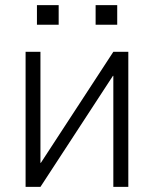

<svg xmlns="http://www.w3.org/2000/svg" viewBox="-20 -731 602 751"><path d="M423.3 -528.3H481.9V0H423.3V-434.1L421.9 -434.6L138.2 0H80.1V-528.3H138.2V-94.2L139.6 -93.8ZM438.5 -634.3H354V-710.9H438.5ZM209.5 -634.3H124.5V-710.9H209.5Z"/></svg>

Font: Franko
Style: Light
Weight: 300
Designer: Google
Version: Version 1.200310; 2013